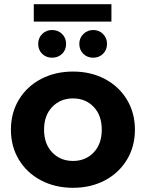

<svg xmlns="http://www.w3.org/2000/svg" viewBox="-20 -887 695 915"><path d="M32 -269Q32 -349 70 -412Q108 -475 175.5 -510.5Q243 -546 328 -546Q413 -546 480 -510.5Q547 -475 585 -412Q623 -349 623 -269Q623 -189 585 -126Q547 -63 480 -27.5Q413 8 328 8Q243 8 175.5 -27.5Q108 -63 70 -126Q32 -189 32 -269ZM465 -269Q465 -337 426.5 -377.5Q388 -418 328 -418Q268 -418 229 -377.5Q190 -337 190 -269Q190 -201 229 -160.5Q268 -120 328 -120Q388 -120 426.5 -160.5Q465 -201 465 -269ZM162 -678Q162 -706 181 -725Q200 -744 228 -744Q257 -744 276 -725Q295 -706 295 -678Q295 -649 276 -630.5Q257 -612 228 -612Q200 -612 181 -630.5Q162 -649 162 -678ZM358 -678Q358 -706 377.5 -725Q397 -744 424 -744Q452 -744 471 -725Q490 -706 490 -678Q490 -649 471 -630.5Q452 -612 424 -612Q396 -612 377 -630.5Q358 -649 358 -678ZM141 -867H511V-784H141Z"/></svg>

Font: APTA Sans Regular
Style: Bold Italic
Weight: 700
Version: Version 7.200